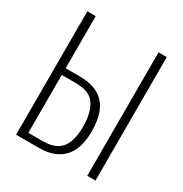

<svg xmlns="http://www.w3.org/2000/svg" viewBox="-185 -950 1039 1091"><g transform="rotate(30 334.5 -405.0)"><path d="M74 0V-810H129V-468H220Q295 -468 343 -441.5Q391 -415 414 -362Q437 -309 437 -229Q437 -179 425.5 -137Q414 -95 388.5 -64.5Q363 -34 322 -17Q281 0 222 0ZM129 -44H223Q282 -44 316.5 -65.5Q351 -87 366 -128.5Q381 -170 381 -230Q381 -321 346.5 -372.5Q312 -424 223 -424H129ZM541 0V-810H595V0Z"/></g></svg>

Font: Oswald ExtraLight
Style: Regular
Weight: 250
Designer: Vernon Adams
Foundry: Vernon Adams
Version: Version 4.103;gftools[0.9.33.dev8+g029e19f]